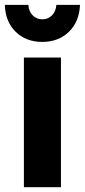

<svg xmlns="http://www.w3.org/2000/svg" viewBox="-25 -777 352 797"><path d="M74.2 -538.1H228V0H74.2ZM209 -756.8H307.1Q304.2 -687 261 -645Q217.8 -603 150.4 -603Q83 -603 40 -645Q-2.9 -687 -4.9 -756.8H92.8Q94.2 -730 110.6 -713.4Q127 -696.8 150.9 -696.8Q174.8 -696.8 190.9 -713.4Q207 -730 209 -756.8Z"/></svg>

Font: Montserrat-SemiBold
Style: Regular
Weight: 600
Designer: Julieta Ulanovsky
Foundry: Julieta Ulanovsky
Version: Version 6.001